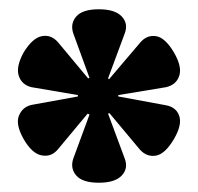

<svg xmlns="http://www.w3.org/2000/svg" viewBox="-20 -687 428 414"><path d="M193 -293Q158 -293 144.5 -308.5Q131 -324 138 -345L173 -440L169 -442L104 -364Q90 -348 69.5 -352Q49 -356 31 -387Q13 -419 21 -438Q29 -457 49 -461L148 -479V-482L48 -499Q27 -504 20.5 -523.5Q14 -543 31 -574Q50 -605 70 -609Q90 -613 105 -596L170 -518L173 -519L138 -615Q131 -636 144.5 -651.5Q158 -667 193 -667Q228 -667 242.5 -651.5Q257 -636 249 -615L213 -518L215 -516L283 -596Q297 -612 316.5 -609Q336 -606 355 -574Q373 -543 366.5 -523.5Q360 -504 338 -499L235 -482V-479L338 -460Q360 -456 366.5 -437Q373 -418 355 -387Q336 -355 316.5 -351.5Q297 -348 282 -364L216 -443L213 -442L249 -345Q257 -324 242.5 -308.5Q228 -293 193 -293Z"/></svg>

Font: Frank Ruhl Libre Black
Style: Regular
Weight: 900
Designer: Yanek Iontef
Foundry: Fontef
Version: Version 6.004